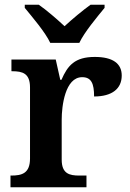

<svg xmlns="http://www.w3.org/2000/svg" viewBox="-20 -786 546 806"><path d="M191 -606H313C334 -651 388 -715 419 -753V-766H360C329 -744 281 -704 251 -676C221 -704 175 -744 143 -766H84V-753C115 -715 170 -651 191 -606ZM24 0H343V-49H313C271 -49 239 -57 239 -116V-284C239 -340 253 -462 325 -462C363 -462 375 -436 375 -381C451 -381 491 -414 491 -469C491 -519 454 -547 378 -547C294 -547 264 -511 238 -451H233L214 -536H28V-487H31C75 -487 106 -478 106 -419V-121C106 -58 72 -49 27 -49H24Z"/></svg>

Font: Noto Serif Oriya SemiBold
Style: Regular
Weight: 600
Designer: David Williams
Foundry: Google LLC, David Williams
Version: Version 1.051